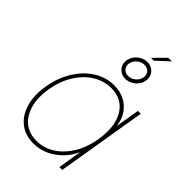

<svg xmlns="http://www.w3.org/2000/svg" viewBox="-253 -957 1067 1067"><g transform="rotate(45 281.0 -423.5)"><path d="M220.7 9.8Q156.2 9.8 112.3 -24.9Q68.4 -59.6 50.5 -121.3Q32.7 -183.1 45.9 -263.7Q59.6 -343.8 97.9 -405.5Q136.2 -467.3 191.7 -502.2Q247.1 -537.1 311 -537.1Q357.9 -537.1 394 -518.1Q430.2 -499 452.4 -465.8Q474.6 -432.6 479 -389.6H480.5L503.9 -529.3H526.4L438.5 0H416L438.5 -136.7H437Q418 -94.2 384.5 -61Q351.1 -27.8 309.1 -9Q267.1 9.8 220.7 9.8ZM222.2 -12.7Q281.2 -12.7 330.6 -44.7Q379.9 -76.7 413.8 -133.1Q447.8 -189.5 460 -263.7Q472.2 -338.4 458 -394.8Q443.8 -451.2 406 -482.9Q368.2 -514.6 309.6 -514.6Q252 -514.6 201.4 -482.9Q150.9 -451.2 116 -394.8Q81.1 -338.4 68.4 -263.7Q56.2 -189.5 71.5 -133.1Q86.9 -76.7 125.7 -44.7Q164.6 -12.7 222.2 -12.7ZM346.7 -789.1 414.6 -857.4H442.9L369.1 -789.1ZM327.1 -605.5Q305.7 -605.5 289.3 -616.2Q272.9 -627 265.1 -644.5Q257.3 -662.1 260.7 -683.6Q264.2 -704.6 277.3 -721.7Q290.5 -738.8 309.6 -748.8Q328.6 -758.8 349.6 -758.8Q371.6 -758.8 387.9 -748.3Q404.3 -737.8 412.4 -720Q420.4 -702.1 416.5 -680.7Q413.6 -659.7 400.1 -642.6Q386.7 -625.5 367.7 -615.5Q348.6 -605.5 327.1 -605.5ZM328.1 -627.9Q352.1 -627.9 371.3 -644.3Q390.6 -660.6 394.5 -683.6Q398.4 -706.1 385 -721.2Q371.6 -736.3 349.1 -736.3Q325.2 -736.3 305.9 -720Q286.6 -703.6 282.7 -680.7Q279.3 -658.2 292.5 -643.1Q305.7 -627.9 328.1 -627.9Z"/></g></svg>

Font: Inter 24pt Thin
Style: Italic
Weight: 250
Italic angle: -9.3988°
Version: Version 4.001;git-66647c0bb